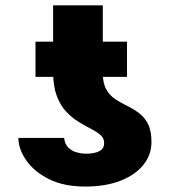

<svg xmlns="http://www.w3.org/2000/svg" viewBox="-20 -683 631 713"><path d="M366.7 -152.3Q366.7 -169.9 353.3 -181.6Q339.8 -193.4 318.4 -204.3Q296.9 -215.3 272.7 -230Q248.5 -244.6 226.8 -267.3Q205.1 -290 191.4 -325.4Q177.7 -360.8 177.2 -413.1V-663.1H361.8V-409.2Q362.3 -372.1 375.2 -349.9Q388.2 -327.6 408.9 -314.2Q429.7 -300.8 452.6 -289.6Q475.6 -278.3 496.1 -263.2Q516.6 -248 529.5 -222.7Q542.5 -197.3 542.5 -155.3Q542.5 -108.4 512.7 -71Q482.9 -33.7 427.7 -12Q372.6 9.8 296.4 9.8Q216.3 9.8 160.9 -18.3Q105.5 -46.4 76.9 -88.4Q48.3 -130.4 48.3 -170.9H218.3Q220.2 -148.9 232.7 -136Q245.1 -123 263.4 -117.7Q281.7 -112.3 301.3 -112.3Q330.1 -112.3 348.6 -121.6Q367.2 -130.9 366.7 -152.3ZM451.7 -528.3V-397.5H111.8V-528.3Z"/></svg>

Font: Inter 24pt Black
Style: Regular
Weight: 900
Designer: Rasmus Andersson
Foundry: rsms
Version: Version 4.001;git-66647c0bb